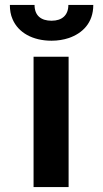

<svg xmlns="http://www.w3.org/2000/svg" viewBox="-20 -758 419 778"><path d="M20 -738C20 -717 23 -698 31 -680C54 -626 112 -593 189 -593C214 -593 238 -597 259 -604C314 -623 358 -665 358 -738H257C257 -697 232 -674 189 -674C146 -674 120 -695 120 -738ZM116 0H258V-528H116Z"/></svg>

Font: Asimov Pro
Style: Bd
Weight: 700
Designer: Google
Version: Version 2.000980; 2014